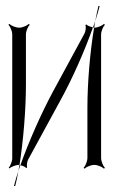

<svg xmlns="http://www.w3.org/2000/svg" viewBox="-20 -566 393 659"><path d="M9 -481C15 -475 22 -459 22 -448V-22C22 -12 15 4 10 10L12 12C18 7 34 0 44 0H47C60 -83 69 -189 69 -276V-448C69 -459 76 -475 82 -481L79 -484C73 -478 57 -471 46 -471C34 -471 18 -478 12 -484ZM299 -472C300 -472 302 -471 303 -471C304 -479 306 -487 307 -494C305 -487 302 -480 299 -472ZM307 -494C313 -512 318 -530 322 -545L318 -546C314 -531 311 -513 307 -494ZM267 10 270 13C276 7 292 0 304 0C315 0 331 7 337 13L340 10C334 4 327 -12 327 -24V-448C327 -459 334 -475 340 -481L337 -484C331 -478 315 -471 304 -471H303C289 -388 280 -282 280 -195V-24C280 -12 273 4 267 10ZM50 1C58 3 68 7 70 11L73 9C71 4 73 -13 77 -19L186 -219C228 -295 271 -392 299 -472C291 -474 279 -478 277 -482L273 -480C276 -475 274 -458 270 -451L162 -252C121 -176 78 -78 50 1ZM43 21C45 14 48 8 50 1C49 1 48 0 47 0C46 7 44 14 43 21ZM28 72 32 73C36 58 40 40 43 21C37 39 32 57 28 72Z"/></svg>

Font: Armata Saber
Style: Rg
Weight: 400
Designer: Jasper
Foundry: Cannot Into Space Fonts
Version: Version 0.970